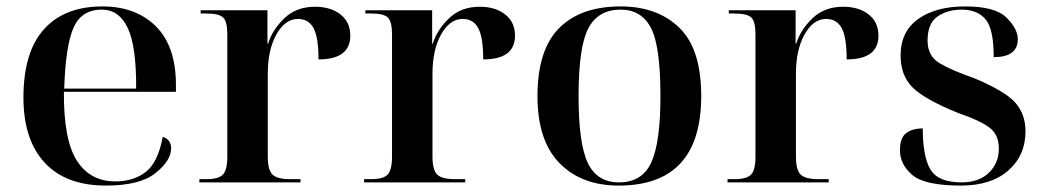

<svg xmlns="http://www.w3.org/2000/svg" viewBox="-20 -568 3251 598"><path d="M310 10Q416 10 464.5 -29Q513 -68 513 -106Q513 -133 487 -142Q472 -62 434 -32.5Q396 -3 339 -3Q261 -3 219.5 -67.5Q178 -132 179 -282H528V-303Q528 -424 465.5 -486Q403 -548 299 -548Q181 -548 117 -477Q53 -406 53 -264Q53 -133 119 -61.5Q185 10 310 10ZM180 -292Q184 -423 208.5 -480.5Q233 -538 297 -538Q351 -538 378 -480.5Q405 -423 404 -292Z M601 0H916V-10H884Q844 -10 829 -24Q814 -38 814 -81V-338Q814 -413 841 -461Q868 -509 908 -509Q941 -509 956.5 -480.5Q972 -452 972 -383Q1071 -383 1071 -457Q1071 -499 1040.5 -523Q1010 -547 961 -547Q903 -547 865.5 -511Q828 -475 815 -432H813V-536H605V-526H621Q663 -526 675.5 -513Q688 -500 688 -461V-81Q688 -38 674 -24Q660 -10 623 -10H601Z M1114 0H1429V-10H1397Q1357 -10 1342 -24Q1327 -38 1327 -81V-338Q1327 -413 1354 -461Q1381 -509 1421 -509Q1454 -509 1469.5 -480.5Q1485 -452 1485 -383Q1584 -383 1584 -457Q1584 -499 1553.5 -523Q1523 -547 1474 -547Q1416 -547 1378.5 -511Q1341 -475 1328 -432H1326V-536H1118V-526H1134Q1176 -526 1188.5 -513Q1201 -500 1201 -461V-81Q1201 -38 1187 -24Q1173 -10 1136 -10H1114Z M1907 10Q2164 10 2164 -269Q2164 -416 2095.5 -482Q2027 -548 1913 -548Q1788 -548 1721 -480Q1654 -412 1654 -269Q1654 -130 1722.5 -60Q1791 10 1907 10ZM1908 0Q1840 0 1811 -60Q1782 -120 1782 -269Q1782 -422 1812.5 -480Q1843 -538 1913 -538Q1977 -538 2007 -482Q2037 -426 2037 -269Q2037 -124 2008.5 -62Q1980 0 1908 0Z M2246 0H2561V-10H2529Q2489 -10 2474 -24Q2459 -38 2459 -81V-338Q2459 -413 2486 -461Q2513 -509 2553 -509Q2586 -509 2601.5 -480.5Q2617 -452 2617 -383Q2716 -383 2716 -457Q2716 -499 2685.5 -523Q2655 -547 2606 -547Q2548 -547 2510.5 -511Q2473 -475 2460 -432H2458V-536H2250V-526H2266Q2308 -526 2320.5 -513Q2333 -500 2333 -461V-81Q2333 -38 2319 -24Q2305 -10 2268 -10H2246Z M2973 10Q3067 10 3120.5 -37Q3174 -84 3174 -159Q3174 -212 3142.5 -248Q3111 -284 3013 -325Q2946 -348 2907.5 -370.5Q2869 -393 2869 -441Q2869 -496 2900.5 -517Q2932 -538 2975 -538Q3024 -538 3049.5 -508Q3075 -478 3075 -390Q3150 -390 3150 -446Q3150 -478 3115 -513Q3080 -548 2986 -548Q2895 -548 2840 -509Q2785 -470 2785 -395Q2785 -333 2822.5 -295.5Q2860 -258 2967 -215Q3029 -194 3060 -172Q3091 -150 3091 -105Q3091 -60 3060 -30Q3029 0 2975 0Q2902 0 2878 -40Q2854 -80 2854 -168Q2822 -168 2802.5 -153.5Q2783 -139 2783 -100Q2783 -56 2821.5 -23Q2860 10 2973 10Z"/></svg>

Font: Noto Serif Display Semi
Style: Regular
Weight: 600
Designer: Monotype Design Team
Foundry: Monotype Imaging Inc.
Version: Version 1.900